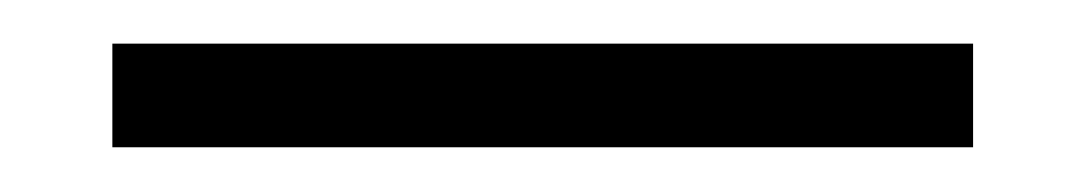

<svg xmlns="http://www.w3.org/2000/svg" viewBox="-20 26 498 88"><path d="M426 93.5H31.5V46H426Z"/></svg>

Font: Anek Kannada Light
Style: Regular
Weight: 300
Designer: Vaishnavi Murthy, Maithili Shingre (Kannada) & Yesha Goshar (Latin)
Foundry: Ek Type
Version: Version 1.003